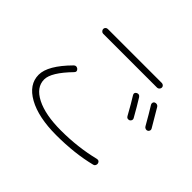

<svg xmlns="http://www.w3.org/2000/svg" viewBox="-148 -998 1297 1297"><g transform="rotate(45 500.0 -350.0)"><path d="M747.1 -404.3Q701.2 -487.3 673.8 -530.3Q663.1 -547.9 680.7 -558.6Q699.2 -568.4 711.9 -550.8Q745.1 -498 787.1 -422.9Q791 -415 788.1 -407.2Q785.2 -399.4 777.3 -394.5Q756.8 -386.7 747.1 -404.3ZM881.8 -441.4Q836.9 -520.5 805.7 -570.3Q800.8 -577.1 802.7 -586.4Q804.7 -595.7 813 -599.6Q821.3 -603.5 830.6 -601.1Q839.8 -598.6 844.7 -590.8Q883.8 -526.4 921.9 -460Q926.8 -452.1 923.8 -443.4Q920.9 -434.6 913.1 -430.7Q905.3 -426.8 896 -429.7Q886.7 -432.6 881.8 -441.4ZM752.9 -681.6H237.3Q228.5 -681.6 221.7 -689Q214.8 -696.3 214.8 -705.1Q214.8 -713.9 221.2 -720.2Q227.5 -726.6 237.3 -726.6H752.9Q761.7 -726.6 768.6 -720.2Q775.4 -713.9 775.4 -705.1Q775.4 -696.3 768.6 -689Q761.7 -681.6 752.9 -681.6ZM498 27.3Q327.1 27.3 226.1 -28.8Q125 -85 125 -177.7Q125 -265.6 248 -389.6Q262.7 -404.3 281.2 -390.6Q297.9 -375 282.2 -359.4Q173.8 -248 173.8 -181.6Q173.8 -106.4 261.2 -62Q348.6 -17.6 498 -17.6Q659.2 -17.6 804.7 -53.7Q826.2 -58.6 832 -37.1Q834 -28.3 829.6 -19.5Q825.2 -10.7 816.4 -8.8Q673.8 27.3 498 27.3Z"/></g></svg>

Font: Rounded Mgen+ 1mn light
Style: Regular
Weight: 200
Designer: [Source Han Sans]
Ryoko NISHIZUKA  (kana & ideographs); Paul D. Hunt (Latin, Greek & Cyrillic); Wenlong ZHANG  (bopomofo
Version: Version 1.059.20150602